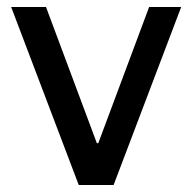

<svg xmlns="http://www.w3.org/2000/svg" viewBox="-20 -531 552 551"><path d="M112 -511 258 -120H262L408 -511H500L306 0H206L12 -511Z"/></svg>

Font: Chivo
Style: Regular
Weight: 400
Designer: Hector Gatti
Foundry: Omnibus-Type
Version: Version 1.007;PS 001.007;hotconv 1.0.88;makeotf.lib2.5.64775